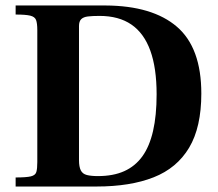

<svg xmlns="http://www.w3.org/2000/svg" viewBox="-20 -680 794 700"><path d="M37 0V-33Q76 -33 92.5 -37Q109 -41 112.5 -53Q116 -65 116 -89V-570Q116 -595 111.5 -607Q107 -619 90 -623Q73 -627 37 -627V-660H365Q536 -659 625 -582.5Q714 -506 714 -339Q714 -216 669.5 -141.5Q625 -67 540 -33.5Q455 0 332 0ZM337 -38Q393 -38 433 -56Q473 -74 499 -110Q525 -146 538 -202.5Q551 -259 551 -336Q551 -432 528 -495.5Q505 -559 459 -590.5Q413 -622 343 -622Q317 -622 300.5 -620Q284 -618 276 -610Q268 -602 268 -585V-96Q268 -72 274.5 -59Q281 -46 296.5 -42Q312 -38 337 -38Z"/></svg>

Font: Frank Ruhl Libre
Style: Bold
Weight: 700
Designer: Yanek Iontef
Foundry: Fontef
Version: Version 6.004